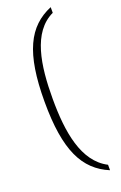

<svg xmlns="http://www.w3.org/2000/svg" viewBox="-165 -794 602 957"><g transform="rotate(-20 135.5 -315.5)"><path d="M242 117V88C121 26 95 -139 95 -315C95 -492 119 -660 242 -718V-748C113 -694 52 -575 52 -315C52 -56 113 63 242 117Z"/></g></svg>

Font: Noto Serif Hebrew SemiCondensed ExtraLight
Style: Regular
Weight: 200
Width: 4
Designer: Monotype Design Team
Foundry: Monotype Imaging Inc.
Version: Version 2.004